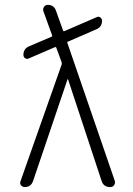

<svg xmlns="http://www.w3.org/2000/svg" viewBox="-20 -760 540 780"><path d="M81.1 0Q71.3 0 65.4 -7.3Q59.6 -14.6 63.5 -24.4L230.5 -498Q231.4 -502 230.5 -506.8L209 -565.4Q207 -570.3 203.1 -568.4L96.7 -522.5Q88.9 -518.6 82 -523.4Q75.2 -528.3 75.2 -537.1Q75.2 -561.5 96.7 -571.3L188.5 -610.4Q193.4 -612.3 191.4 -617.2L156.2 -714.8Q153.3 -723.6 158.7 -731.9Q164.1 -740.2 173.8 -740.2Q200.2 -740.2 208 -714.8L236.3 -635.7Q237.3 -631.8 242.2 -633.8L373 -690.4Q380.9 -694.3 387.7 -689Q394.5 -683.6 394.5 -675.8Q394.5 -651.4 373 -641.6L255.9 -590.8Q252 -589.8 253.9 -585L446.3 -25.4Q449.2 -16.6 443.8 -8.3Q438.5 0 427.7 0Q400.4 0 392.6 -25.4L256.8 -436.5Q256.8 -437.5 254.9 -438.5Q253.9 -438.5 253.9 -436.5L114.3 -24.4Q105.5 0 81.1 0Z"/></svg>

Font: Rounded-L Mgen+ 1mn light
Style: Regular
Weight: 200
Designer: [Source Han Sans]
Ryoko NISHIZUKA  (kana & ideographs); Paul D. Hunt (Latin, Greek & Cyrillic); Wenlong ZHANG  (bopomofo
Version: Version 1.059.20150602